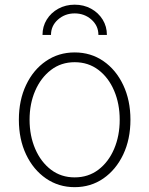

<svg xmlns="http://www.w3.org/2000/svg" viewBox="-20 -773 626 805"><path d="M293 11.7Q225.6 11.7 172.6 -24.9Q119.6 -61.5 89.4 -125.2Q59.1 -189 59.1 -271Q59.1 -353 89.4 -416.7Q119.6 -480.5 172.6 -516.8Q225.6 -553.2 293 -553.2Q360.8 -553.2 413.6 -516.8Q466.3 -480.5 496.6 -416.5Q526.9 -352.5 526.9 -271Q526.9 -189 496.6 -125.2Q466.3 -61.5 413.6 -24.9Q360.8 11.7 293 11.7ZM293 -29.3Q350.1 -29.3 392.6 -61.5Q435.1 -93.8 458.5 -148.7Q481.9 -203.6 481.9 -271Q481.9 -337.9 458.5 -392.8Q435.1 -447.8 392.6 -480Q350.1 -512.2 293 -512.2Q236.3 -512.2 193.8 -479.7Q151.4 -447.3 127.7 -392.8Q104 -338.4 104 -271Q104 -203.6 127.7 -148.7Q151.4 -93.8 193.8 -61.5Q236.3 -29.3 293 -29.3ZM293 -753.4Q331.1 -753.4 361.8 -736.6Q392.6 -719.7 410.4 -690.9Q428.2 -662.1 428.2 -626.5H392.6Q392.6 -665 363.3 -690.9Q334 -716.8 293 -716.8Q252.4 -716.8 223.1 -690.9Q193.8 -665 193.8 -626.5H158.2Q158.2 -662.1 176 -690.9Q193.8 -719.7 224.6 -736.6Q255.4 -753.4 293 -753.4Z"/></svg>

Font: Inter ExtraLight
Style: Regular
Weight: 250
Designer: Rasmus Andersson
Foundry: rsms
Version: Version 4.001;git-66647c0bb